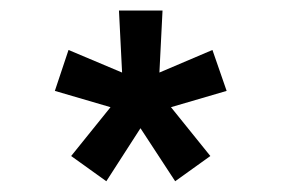

<svg xmlns="http://www.w3.org/2000/svg" viewBox="-20 -712 523 357"><path d="M177.7 -375 112.3 -421.9 185.5 -512.7 82 -543 107.4 -619.1 207 -577.1 201.2 -692.4H282.2L276.4 -577.1L375 -619.1L401.4 -543L297.9 -512.7L371.1 -421.9L305.7 -375L241.2 -473.6Z"/></svg>

Font: Sen Medium
Style: Regular
Weight: 500
Designer: Kosal Sen, Philatype
Foundry: Philatype
Version: Version 2.000;gftools[0.9.31]